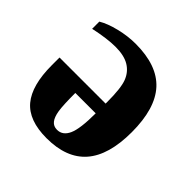

<svg xmlns="http://www.w3.org/2000/svg" viewBox="-133 -585 709 709"><g transform="rotate(45 222.0 -230.5)"><path d="M202.6 9.3Q109.4 9.3 67.6 -40.5Q25.9 -90.3 25.9 -195.3V-235.4H266.6V-243.2Q266.6 -315.9 254.9 -346.4Q243.2 -377 216.6 -393.3Q189.9 -409.7 144.5 -409.7Q101.6 -409.7 36.1 -395.5V-433.1Q63 -449.2 105.7 -459.7Q148.4 -470.2 189 -470.2Q301.8 -470.2 355.7 -411.4Q409.7 -352.5 409.7 -229Q409.7 -108.9 358.2 -49.8Q306.6 9.3 202.6 9.3ZM208 -40Q237.3 -40 251.7 -71.8Q266.1 -103.5 266.1 -184.1H159.7Q159.7 -118.7 164.1 -92.3Q168.5 -65.9 179 -53Q189.5 -40 208 -40Z"/></g></svg>

Font: Liberation Serif
Style: Bold
Weight: 700
Designer: Steve Matteson
Foundry: Ascender Corporation
Version: Version 2.1.5